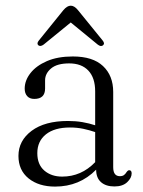

<svg xmlns="http://www.w3.org/2000/svg" viewBox="-20 -662 516 692"><path d="M46.5 -100Q46.5 -155 94 -190.5Q141.5 -226 225 -226Q252.5 -226 277.2 -221.8Q302 -217.5 323 -210.5V-332.5Q323 -381.5 298.5 -407.5Q274 -433.5 229.5 -433.5Q185.5 -433.5 164 -415.2Q142.5 -397 142.5 -372.5V-343Q142.5 -305.5 103.5 -305.5Q87 -305.5 78 -315.5Q69 -325.5 69 -342.5Q69 -372 89.8 -398.5Q110.5 -425 149.2 -441.8Q188 -458.5 242.5 -458.5Q314.5 -458.5 351.2 -424Q388 -389.5 388 -330.5V-59.5Q388 -27 412 -27Q421.5 -27 427 -31.2Q432.5 -35.5 436 -41.5Q441 -48.5 445.5 -48.5Q454.5 -48.5 454.5 -37Q454.5 -20.5 438.2 -5.2Q422 10 392.5 10Q361.5 10 344 -5.5Q326.5 -21 326.5 -50.5Q266.5 10.5 178.5 10.5Q119.5 10.5 83 -19Q46.5 -48.5 46.5 -100ZM114.5 -110Q114.5 -69 139.8 -47.2Q165 -25.5 204 -25.5Q273 -25.5 323 -77.5V-186Q302.5 -193 280 -197.8Q257.5 -202.5 232 -202.5Q176.5 -202.5 145.5 -177.8Q114.5 -153 114.5 -110ZM351 -498.5Q343.5 -492.5 332 -501.5L235 -581L137.5 -501.5Q126 -493 118.5 -498.5Q111 -505 120 -516L208.5 -625.5Q222 -641.5 235 -641.5Q248 -641.5 261 -625.5L350 -516Q359 -505 351 -498.5Z"/></svg>

Font: Fraunces 72pt S050 Light
Style: Regular
Weight: 300
Version: Version 1.000; ttfautohint (v1.8.3)